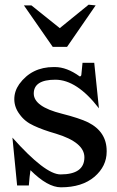

<svg xmlns="http://www.w3.org/2000/svg" viewBox="-20 -790 500 819"><path d="M114 -767H82L205 -590H266L388 -767L358 -770L235 -670ZM238 -46Q173 -46 33 -203L53 1H103Q106 -39 110 -64Q183 9 240 9Q330 9 383 -36Q435 -81 435 -143V-146Q435 -228 356 -268Q319 -286 244 -305Q124 -335 124 -391Q124 -450 216 -450Q308 -450 402 -328L382 -522H332L327 -471Q326 -464 320 -464Q265 -504 214 -504Q214 -504 213 -504Q211 -504 209 -504Q115 -504 62 -431Q41 -401 41 -367Q41 -332 64 -302Q86 -271 124 -254Q162 -236 218 -220Q340 -183 340 -119Q340 -46 238 -46Z"/></svg>

Font: Sawarabi Mincho
Style: Regular
Weight: 400
Version: Version 1.082; ttfautohint (v1.8.4.7-5d5b)